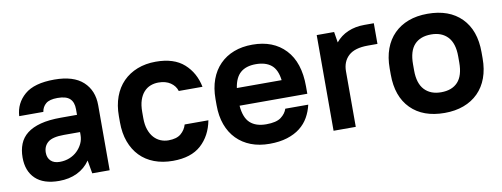

<svg xmlns="http://www.w3.org/2000/svg" viewBox="-49 -744 2584 988"><g transform="rotate(-10 1242.5 -250.0)"><path d="M195 9Q114 9 72 -31Q30 -71 30 -142Q30 -181 42.5 -212.5Q55 -244 82.5 -265.5Q110 -287 153.5 -298.5Q197 -310 260 -310H344V-340Q344 -376 324.5 -394.5Q305 -413 260 -413Q218 -413 199 -397Q180 -381 176 -355H50Q54 -422 104.5 -465.5Q155 -509 260 -509Q360 -509 410 -463Q460 -417 460 -340V0H369L357 -69Q331 -31 289.5 -11Q248 9 195 9ZM215 -87Q243 -87 266.5 -96.5Q290 -106 307 -122.5Q324 -139 334 -160Q344 -181 344 -205V-220H260Q200 -220 176 -200Q152 -180 152 -146Q152 -119 168.5 -103Q185 -87 215 -87Z M790 9Q736 9 692.5 -7.5Q649 -24 618.5 -55.5Q588 -87 571.5 -132Q555 -177 555 -234V-266Q555 -322 571.5 -367Q588 -412 619 -443.5Q650 -475 693.5 -492Q737 -509 790 -509Q885 -509 937.5 -462Q990 -415 1005 -340H881Q873 -367 848 -384Q823 -401 785 -401Q763 -401 743.5 -393.5Q724 -386 709 -369.5Q694 -353 685.5 -327.5Q677 -302 677 -266V-234Q677 -199 686 -173.5Q695 -148 710 -131.5Q725 -115 744.5 -107Q764 -99 785 -99Q828 -99 850.5 -118Q873 -137 881 -165H1005Q990 -86 937.5 -38.5Q885 9 790 9Z M1295 9Q1241 9 1198 -7.5Q1155 -24 1124 -55.5Q1093 -87 1076.5 -132Q1060 -177 1060 -234V-266Q1060 -323 1076.5 -368Q1093 -413 1124 -444.5Q1155 -476 1198 -492.5Q1241 -509 1295 -509Q1404 -509 1467 -442Q1530 -375 1530 -250V-211H1176Q1181 -148 1211 -120.5Q1241 -93 1295 -93Q1348 -93 1372.5 -111.5Q1397 -130 1405 -155H1525Q1517 -120 1500 -90Q1483 -60 1455 -38Q1427 -16 1387 -3.5Q1347 9 1295 9ZM1295 -407Q1244 -407 1215 -382Q1186 -357 1178 -303H1412Q1405 -359 1375.5 -383Q1346 -407 1295 -407Z M1630 -500H1721L1730 -444Q1756 -476 1794.5 -492.5Q1833 -509 1880 -509H1930V-401H1880Q1811 -401 1778.5 -371Q1746 -341 1746 -290V0H1630Z M2210 9Q2097 9 2033.5 -55Q1970 -119 1970 -234V-266Q1970 -323 1986.5 -368Q2003 -413 2034.5 -444.5Q2066 -476 2110 -492.5Q2154 -509 2210 -509Q2323 -509 2386.5 -445Q2450 -381 2450 -266V-234Q2450 -177 2433.5 -132Q2417 -87 2385.5 -55.5Q2354 -24 2309.5 -7.5Q2265 9 2210 9ZM2210 -99Q2267 -99 2297.5 -132Q2328 -165 2328 -234V-266Q2328 -334 2296.5 -367.5Q2265 -401 2210 -401Q2153 -401 2122.5 -368Q2092 -335 2092 -266V-234Q2092 -166 2123.5 -132.5Q2155 -99 2210 -99Z"/></g></svg>

Font: PT Root UI Web Bold
Style: Regular
Weight: 700
Designer: Vitaly Kuzmin
Foundry: ParaType Ltd.
Version: Version 1.000W